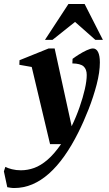

<svg xmlns="http://www.w3.org/2000/svg" viewBox="-105 -708 545 963"><path d="M-33.9 235.1Q-43.6 235.1 -53.1 233.5Q-62.5 231.9 -68.5 230.9L-85.5 151.5L-78.1 128.9Q-66.4 135.5 -45.2 140.8Q-24.1 146.1 -0.1 146.1Q33.6 146.1 66.5 134.3Q99.4 122.4 133 93.6Q166.6 64.9 201.2 15H146.1L54.1 -372.1L-7.9 -383L-7.1 -406L139 -465H169.1L254.4 -74.9Q277.4 -122.4 294.2 -170.8Q311.1 -219.2 320.6 -261.2Q330 -303.2 330 -331.9Q330 -360.9 314.1 -375.1Q298.1 -389.3 257.9 -389.9L259 -412.9Q269.5 -421.1 289.2 -433.6Q308.9 -446.1 329.1 -455.6Q349.4 -465 361.1 -465Q377.9 -465 386.9 -446.9Q395.9 -428.8 395.9 -395Q395.9 -346 379.8 -284.1Q363.7 -222.3 339.1 -159.5Q314.5 -96.8 287.9 -44Q254.5 23.1 217.6 75Q180.8 126.9 140.7 162.6Q100.6 198.2 57 216.7Q13.4 235.1 -33.9 235.1ZM120.4 -507.9 238.3 -688H319.4L411.1 -507.9H373.4L271.4 -598.1L158.1 -507.9Z"/></svg>

Font: Ancizar Serif Light
Style: Italic
Weight: 300
Italic angle: -4°
Designer: Cesar Puertas, Viviana Monsalve, Julian Moncada, Julian Prieto, Jose Castro, Felipe Aragon, Mariel Hernandez, Sara Alarc
Version: Version 8.100